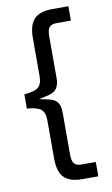

<svg xmlns="http://www.w3.org/2000/svg" viewBox="-98 -848 579 989"><g transform="rotate(-10 192.0 -353.0)"><path d="M249 91.5Q184 91.5 154.5 61Q125 30.5 125 -38.5V-237Q125 -278.5 105.5 -295.2Q86 -312 31.5 -316V-390.5Q86 -394.5 105.5 -411.2Q125 -428 125 -469.5V-668.5Q125 -737 154.5 -767.5Q184 -798 249 -798H333.5V-723H259Q232.5 -723 221 -710Q209.5 -697 209.5 -661.5V-441.5Q209.5 -411 196.8 -391.5Q184 -372 153 -364.5L101.5 -353L153 -342Q184 -335.5 196.8 -316.5Q209.5 -297.5 209.5 -265V-45Q209.5 -9.5 221 3.5Q232.5 16.5 259 16.5H333.5V91.5Z"/></g></svg>

Font: Spline Sans
Style: Regular
Weight: 400
Designer: Eben Sorkin, Mirko Velimirovic
Foundry: Sorkin Type
Version: Version 1.001